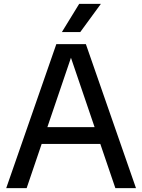

<svg xmlns="http://www.w3.org/2000/svg" viewBox="-20 -967 731 987"><path d="M12 0 269.5 -740H421.5L679 0H573L337.5 -691.5H352L117 0ZM159.5 -227 183.5 -313.5H507L531 -227ZM298 -802 387 -947H498.5L392.5 -802Z"/></svg>

Font: Encode Sans SC Medium
Style: Regular
Weight: 500
Version: Version 3.002